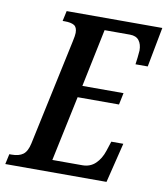

<svg xmlns="http://www.w3.org/2000/svg" viewBox="-99 -782 742 850"><g transform="rotate(10 272.0 -357.0)"><path d="M-8 -46H3Q35 -46 53.5 -59.5Q72 -73 80 -110L182 -587Q188 -614 188 -626Q188 -651 174 -659.5Q160 -668 132 -668H122L132 -714H562L528 -535H473Q474 -540 477 -566Q480 -592 480 -598Q480 -626 467 -643Q454 -660 426 -660H312L258 -400H443L432 -347H246L184 -54H319Q354 -54 377.5 -76.5Q401 -99 413 -136L427 -179H481L437 0H-18Z"/></g></svg>

Font: Noto Serif CondSemiBold
Style: Italic
Weight: 600
Width: 3
Italic angle: -12°
Designer: Monotype Design Team
Foundry: Monotype Imaging Inc.
Version: Version 1.001